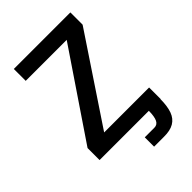

<svg xmlns="http://www.w3.org/2000/svg" viewBox="-256 -834 1113 1113"><g transform="rotate(-45 300.0 -278.0)"><path d="M52 -98.5 410 -627.5H74V-725H537.5V-624.5L184 -94.5H552.5V0H551.5Q551 58.5 537.5 95.5Q524 132.5 493.2 150.8Q462.5 169 411 168.5H330.5V92H409.5Q433.5 92 444.5 69.8Q455.5 47.5 456 0H52Z"/></g></svg>

Font: JuliaMono Medium
Style: Regular
Weight: 500
Monospace: yes
Designer: cormullion
Foundry: corm
Version: Version 0.054; ttfautohint (v1.8.4)